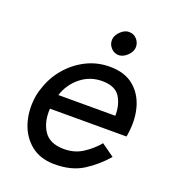

<svg xmlns="http://www.w3.org/2000/svg" viewBox="-122 -731 742 833"><g transform="rotate(20 249.5 -315.0)"><path d="M137 -278Q154 -331 197.5 -366Q241 -401 299 -400Q357 -399 379 -363.5Q401 -328 400 -278ZM123 -210H476Q478 -216 478.5 -222Q479 -228 480 -234Q488 -298 471.5 -351.5Q455 -405 414 -437.5Q373 -470 306 -470Q247 -470 197 -444.5Q147 -419 110.5 -376Q74 -333 57 -279Q48 -255 45 -230Q37 -168 54.5 -113.5Q72 -59 114 -25Q156 9 220 10Q300 11 354 -23Q408 -57 450 -106L391 -148Q363 -114 324.5 -89.5Q286 -65 236 -66Q172 -67 145.5 -108.5Q119 -150 123 -210ZM274 -586Q272 -565 285.5 -548.5Q299 -532 320 -530Q341 -529 360.5 -546.5Q380 -564 382 -584Q384 -605 370.5 -622Q357 -639 336 -640Q315 -642 295.5 -624Q276 -606 274 -586Z"/></g></svg>

Font: Jost* 400 Book Italic
Style: Italic
Weight: 400
Italic angle: -10°
Version: Version 3.200; ttfautohint (v0.97) -l 8 -r 50 -G 200 -x 14 -